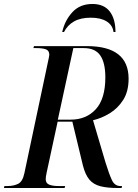

<svg xmlns="http://www.w3.org/2000/svg" viewBox="-44 -946 695 966"><path d="M-24 0 -22 -10H-6Q24 -10 47 -21Q70 -32 79 -76L198 -638Q200 -648 202 -657Q204 -666 204 -670Q204 -692 186.5 -698Q169 -704 140 -704H124L127 -714H393Q603 -714 603 -550Q603 -486 576 -443.5Q549 -401 508 -376Q467 -351 424 -341L487 -128Q505 -70 519 -40Q533 -10 562 -10H570L568 0H551Q496 0 461 -9Q426 -18 405.5 -42.5Q385 -67 373 -114L320 -334H246L191 -79Q186 -56 186 -45Q186 -24 203.5 -17Q221 -10 250 -10H284L281 0ZM311 -344Q390 -344 438 -396.5Q486 -449 486 -557Q486 -630 460.5 -667Q435 -704 378 -704H325L247 -344ZM269 -785Q282 -843 320 -884.5Q358 -926 421 -926Q479 -926 508 -888.5Q537 -851 537 -785H527Q523 -819 493 -838Q463 -857 413 -857Q362 -857 329 -838.5Q296 -820 278 -785Z"/></svg>

Font: Noto Serif Display SemiCondensed Medium
Style: Italic
Weight: 500
Width: 4
Italic angle: -12°
Designer: Monotype Design Team
Foundry: Monotype Imaging Inc.
Version: Version 2.009